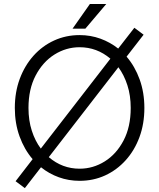

<svg xmlns="http://www.w3.org/2000/svg" viewBox="-20 -909 808 974"><path d="M55.2 -361.3Q55.2 -441.9 80.3 -509.3Q105.5 -576.7 150.1 -626.5Q194.8 -676.3 254.6 -703.6Q314.5 -731 383.8 -731Q439.5 -731 489.3 -712.9Q539.1 -694.8 579.6 -662.6L661.6 -768.1L708.5 -732.9L622.1 -621.6Q664.6 -572.3 688.5 -505.9Q712.4 -439.5 712.4 -361.3Q712.4 -280.8 687.5 -213.4Q662.6 -146 617.7 -96.2Q572.8 -46.4 513.2 -19Q453.6 8.3 383.8 8.3Q328.1 8.3 278.3 -9.8Q228.5 -27.8 188 -60.5L106 45.4L59.1 10.3L145.5 -101.6Q103.5 -150.4 79.3 -216.8Q55.2 -283.2 55.2 -361.3ZM124.5 -361.3Q124.5 -297.9 141.4 -245.8Q158.2 -193.8 187 -155.3L540 -611.3Q471.7 -669.4 383.8 -669.4Q315.4 -669.4 256.3 -632.3Q197.3 -595.2 160.9 -526.1Q124.5 -457 124.5 -361.3ZM643.1 -361.3Q643.1 -424.8 626.2 -476.8Q609.4 -528.8 580.6 -567.9L227.5 -111.8Q295.9 -53.2 383.8 -53.2Q452.1 -53.2 511.5 -90.3Q570.8 -127.4 606.9 -196.5Q643.1 -265.6 643.1 -361.3ZM413.1 -763.7H348.1L436 -888.7H519Z"/></svg>

Font: Giphurs Light
Style: Regular
Weight: 300
Version: Version 0.920; ttfautohint (v1.8.4.7-5d5b)